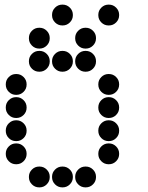

<svg xmlns="http://www.w3.org/2000/svg" viewBox="-20 -815 640 830"><path d="M249 -795Q231 -795 218 -782Q205 -769 205 -751V-749Q205 -731 218 -718Q231 -705 249 -705H251Q269 -705 282 -718Q295 -731 295 -749V-751Q295 -769 282 -782Q269 -795 251 -795ZM449 -795Q431 -795 418 -782Q405 -769 405 -751V-749Q405 -731 418 -718Q431 -705 449 -705H451Q469 -705 482 -718Q495 -731 495 -749V-751Q495 -769 482 -782Q469 -795 451 -795ZM149 -695Q131 -695 118 -682Q105 -669 105 -651V-649Q105 -631 118 -618Q131 -605 149 -605H151Q169 -605 182 -618Q195 -631 195 -649V-651Q195 -669 182 -682Q169 -695 151 -695ZM349 -695Q331 -695 318 -682Q305 -669 305 -651V-649Q305 -631 318 -618Q331 -605 349 -605H351Q369 -605 382 -618Q395 -631 395 -649V-651Q395 -669 382 -682Q369 -695 351 -695ZM149 -595Q131 -595 118 -582Q105 -569 105 -551V-549Q105 -531 118 -518Q131 -505 149 -505H151Q169 -505 182 -518Q195 -531 195 -549V-551Q195 -569 182 -582Q169 -595 151 -595ZM249 -595Q231 -595 218 -582Q205 -569 205 -551V-549Q205 -531 218 -518Q231 -505 249 -505H251Q269 -505 282 -518Q295 -531 295 -549V-551Q295 -569 282 -582Q269 -595 251 -595ZM349 -595Q331 -595 318 -582Q305 -569 305 -551V-549Q305 -531 318 -518Q331 -505 349 -505H351Q369 -505 382 -518Q395 -531 395 -549V-551Q395 -569 382 -582Q369 -595 351 -595ZM49 -495Q31 -495 18 -482Q5 -469 5 -451V-449Q5 -431 18 -418Q31 -405 49 -405H51Q69 -405 82 -418Q95 -431 95 -449V-451Q95 -469 82 -482Q69 -495 51 -495ZM449 -495Q431 -495 418 -482Q405 -469 405 -451V-449Q405 -431 418 -418Q431 -405 449 -405H451Q469 -405 482 -418Q495 -431 495 -449V-451Q495 -469 482 -482Q469 -495 451 -495ZM49 -395Q31 -395 18 -382Q5 -369 5 -351V-349Q5 -331 18 -318Q31 -305 49 -305H51Q69 -305 82 -318Q95 -331 95 -349V-351Q95 -369 82 -382Q69 -395 51 -395ZM449 -395Q431 -395 418 -382Q405 -369 405 -351V-349Q405 -331 418 -318Q431 -305 449 -305H451Q469 -305 482 -318Q495 -331 495 -349V-351Q495 -369 482 -382Q469 -395 451 -395ZM49 -295Q31 -295 18 -282Q5 -269 5 -251V-249Q5 -231 18 -218Q31 -205 49 -205H51Q69 -205 82 -218Q95 -231 95 -249V-251Q95 -269 82 -282Q69 -295 51 -295ZM449 -295Q431 -295 418 -282Q405 -269 405 -251V-249Q405 -231 418 -218Q431 -205 449 -205H451Q469 -205 482 -218Q495 -231 495 -249V-251Q495 -269 482 -282Q469 -295 451 -295ZM49 -195Q31 -195 18 -182Q5 -169 5 -151V-149Q5 -131 18 -118Q31 -105 49 -105H51Q69 -105 82 -118Q95 -131 95 -149V-151Q95 -169 82 -182Q69 -195 51 -195ZM449 -195Q431 -195 418 -182Q405 -169 405 -151V-149Q405 -131 418 -118Q431 -105 449 -105H451Q469 -105 482 -118Q495 -131 495 -149V-151Q495 -169 482 -182Q469 -195 451 -195ZM149 -95Q131 -95 118 -82Q105 -69 105 -51V-49Q105 -31 118 -18Q131 -5 149 -5H151Q169 -5 182 -18Q195 -31 195 -49V-51Q195 -69 182 -82Q169 -95 151 -95ZM249 -95Q231 -95 218 -82Q205 -69 205 -51V-49Q205 -31 218 -18Q231 -5 249 -5H251Q269 -5 282 -18Q295 -31 295 -49V-51Q295 -69 282 -82Q269 -95 251 -95ZM349 -95Q331 -95 318 -82Q305 -69 305 -51V-49Q305 -31 318 -18Q331 -5 349 -5H351Q369 -5 382 -18Q395 -31 395 -49V-51Q395 -69 382 -82Q369 -95 351 -95Z"/></svg>

Font: Doto Black Rounded Black
Style: Regular
Weight: 900
Monospace: yes
Version: Version 1.000